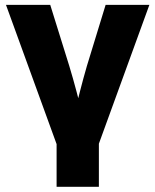

<svg xmlns="http://www.w3.org/2000/svg" viewBox="-20 -542 621 767"><path d="M211.4 48.3 3.9 -522.5H180.7L256.8 -278.3Q272 -228 285.4 -177.5Q298.8 -127 312 -75.2H273.9Q286.6 -127 299.6 -177.5Q312.5 -228 327.1 -278.3L401.9 -522.5H576.7L369.1 48.3ZM206.1 204.1V-1.5H375V204.1Z"/></svg>

Font: Inter 28pt ExtraBold
Style: Regular
Weight: 800
Designer: Rasmus Andersson
Foundry: rsms
Version: Version 4.001;git-66647c0bb